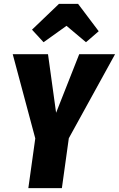

<svg xmlns="http://www.w3.org/2000/svg" viewBox="-20 -976 617 996"><path d="M577 -695 337 -259 301 0H127L163 -258L46 -695H229L271 -391L391 -695ZM206 -757 146 -822 286 -956H385L492 -814L426 -757L325 -842Z"/></svg>

Font: Fira Sans Extra Condensed ExtraBold
Style: Italic
Weight: 800
Width: 3
Italic angle: -8°
Designer: Carrois Corporate & Edenspiekermann AG
Foundry: Carrois Corporate GbR & Edenspiekermann AG
Version: Version 4.203